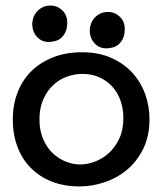

<svg xmlns="http://www.w3.org/2000/svg" viewBox="-20 -660 584 691"><path d="M96 -575Q96 -583 99.5 -594.5Q103 -606 111 -616Q119 -626 131.5 -633Q144 -640 162 -640Q186 -640 204 -623Q222 -606 222 -579Q222 -558 215.5 -544.5Q209 -531 199.5 -523Q190 -515 178 -512Q166 -509 155 -509Q130 -509 113 -527.5Q96 -546 96 -575ZM303 -552Q303 -560 306.5 -571.5Q310 -583 318 -593Q326 -603 338.5 -610Q351 -617 369 -617Q393 -617 411 -600Q429 -583 429 -556Q429 -535 422.5 -521.5Q416 -508 406.5 -500Q397 -492 385 -489Q373 -486 362 -486Q337 -486 320 -504.5Q303 -523 303 -552ZM518 -231Q518 -170 495.5 -124.5Q473 -79 437 -49Q401 -19 356 -4Q311 11 267 11Q211 11 166.5 -6.5Q122 -24 90.5 -56Q59 -88 42.5 -132.5Q26 -177 26 -230Q26 -282 43 -326.5Q60 -371 92 -403Q124 -435 170.5 -453.5Q217 -472 276 -472Q334 -472 379.5 -452Q425 -432 455.5 -399Q486 -366 502 -322.5Q518 -279 518 -231ZM278 -394Q247 -394 219 -383.5Q191 -373 169.5 -352Q148 -331 135 -300.5Q122 -270 122 -231Q122 -190 135.5 -159Q149 -128 170.5 -108Q192 -88 218 -78Q244 -68 269 -68Q293 -68 320.5 -78Q348 -88 371 -108.5Q394 -129 409 -160.5Q424 -192 424 -235Q424 -269 413.5 -298.5Q403 -328 383.5 -349Q364 -370 337 -382Q310 -394 278 -394Z"/></svg>

Font: Life Savers ExtraBold
Style: Regular
Weight: 800
Designer: Pablo Impallari, Rodrigo Fuenzalida, Brenda Gallo
Foundry: Pablo Impallari, Rodrigo Fuenzalida, Brenda Gallo
Version: Version 3.001; ttfautohint (v0.95) -l 8 -r 50 -G 200 -x 14 -